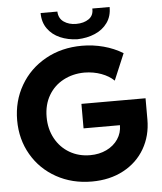

<svg xmlns="http://www.w3.org/2000/svg" viewBox="-61 -976 876 1037"><g transform="rotate(-5 377.0 -457.5)"><path d="M21.5 -356.4Q21.5 -460.4 70.6 -545.2Q119.6 -629.9 207 -678.7Q294.4 -727.5 405.3 -727.5Q464.4 -727.5 521.2 -712.4Q578.1 -697.3 626 -668L565.4 -524.4Q539.1 -550.3 497.1 -565.9Q455.1 -581.5 405.3 -582Q342.3 -581.5 291.3 -554.4Q240.2 -527.3 210.9 -477.3Q181.6 -427.2 181.6 -360.4Q181.6 -295.4 209.7 -243.9Q237.8 -192.4 287.1 -163.6Q336.4 -134.8 398.4 -134.8Q447.8 -134.8 487.3 -153.8Q526.9 -172.9 549.6 -206.5Q572.3 -240.2 572.3 -282.2H375V-415H722.7V-299.8Q722.7 -211.9 682.1 -141.8Q641.6 -71.8 567.1 -32Q492.7 7.8 395.5 7.8Q288.6 7.8 203.4 -39.6Q118.2 -86.9 69.8 -170.2Q21.5 -253.4 21.5 -356.4ZM198.2 -922.9H289.1Q290.5 -885.7 318.1 -866.7Q345.7 -847.7 384.8 -847.7Q426.3 -847.7 453.4 -866.5Q480.5 -885.3 478.5 -922.9H572.3Q572.8 -873 547.6 -837.9Q522.5 -802.7 479.7 -784.4Q437 -766.1 384.8 -764.6Q333 -766.1 290.8 -784.4Q248.5 -802.7 223.4 -837.9Q198.2 -873 198.2 -922.9Z"/></g></svg>

Font: Reddit Sans Chocolate ExtraBold
Style: Regular
Weight: 800
Designer: Stephen Hutchings
Foundry: Reddit
Version: Version 1.011